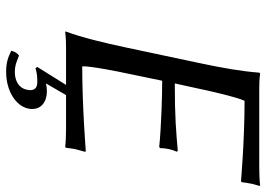

<svg xmlns="http://www.w3.org/2000/svg" viewBox="-144 -544 888 641"><g transform="rotate(90 300.5 -224.0)"><path d="M255 96C278 96 285 110 280 131C275 157 251 171 221 171C201 171 191 167 166 157C157 164 153 171 150 183C173 194 189 200 221 200C282 200 334 169 343 126C351 88 325 64 285 64C276 64 267 65 259 67L298 0H412C433 0 456 1 471 3L474 0C476 -14 476 -19 478 -29C480 -39 485 -54 487 -62L486 -66C486 -66 336 -54 202 -54C200 -78 221 -183 225 -200L250 -321C298 -321 404 -318 471 -311L475 -314C475 -323 476 -333 478 -342C480 -351 483 -361 487 -370L484 -373C424 -368 377 -363 259 -363L277 -445C280 -462 305 -572 317 -596C451 -596 586 -584 586 -584L589 -588C590 -596 591 -605 593 -614C594 -622 597 -631 601 -645L600 -648C583 -646 560 -645 539 -645H276C242 -645 226 -648 226 -648L223 -645C219 -588 207 -520 191 -445L139 -200C123 -125 106 -54 86 0V3C86 3 104 0 139 0H264L204 96L208 102C225 97 236 96 255 96Z"/></g></svg>

Font: Libertinus Sans
Style: Italic
Weight: 400
Italic angle: -12°
Designer: Philipp H. Poll, Khaled Hosny
Foundry: Caleb Maclennan
Version: Version 7.050;RELEASE